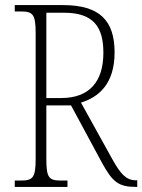

<svg xmlns="http://www.w3.org/2000/svg" viewBox="-20 -734 559 754"><path d="M38 0H245V-25H220C173 -25 162 -35 162 -108V-320H259L382 -92C422 -20 445 0 514 0H519V-26H513C476 -26 453 -51 421 -109L298 -331C366 -352 430 -403 430 -528C430 -654 371 -714 227 -714H38V-689H61C108 -689 120 -679 120 -606V-108C120 -35 108 -25 61 -25H38ZM220 -349H162V-684H232C347 -684 386 -628 386 -527C386 -413 331 -349 220 -349Z"/></svg>

Font: Noto Serif Devanagari Condensed ExtraLight
Style: Regular
Weight: 200
Width: 3
Designer: Universal Thirst, Indian Type Foundry and the Monotype Design Team
Foundry: Monotype Imaging Inc.
Version: Version 2.004